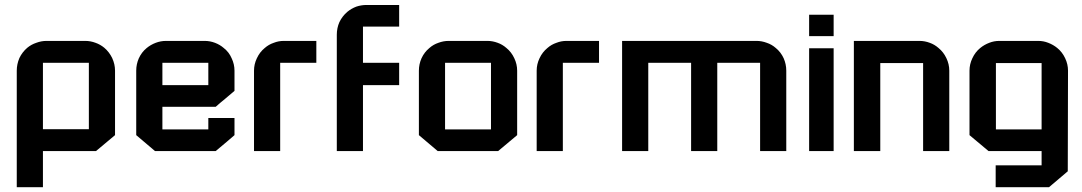

<svg xmlns="http://www.w3.org/2000/svg" viewBox="-20 -620 4441 788"><path d="M408.2 -423.8Q428.7 -406.2 440.4 -381.8Q452.1 -356.4 452.1 -330.1Q452.1 -241.2 452.1 -65.4Q425.8 -43.9 374 0Q301.8 0 156.2 0Q156.2 48.8 156.2 148.4Q120.1 148.4 48.8 148.4Q48.8 -11.7 48.8 -330.1Q48.8 -356.4 59.6 -381.8Q71.3 -406.2 91.8 -423.8Q108.4 -437.5 128.9 -444.3Q149.4 -452.1 170.9 -452.1Q223.6 -452.1 330.1 -452.1Q351.6 -452.1 372.1 -444.3Q391.6 -437.5 408.2 -423.8ZM156.2 -362.3Q156.2 -271.5 156.2 -89.8Q218.8 -89.8 344.7 -89.8Q344.7 -180.7 344.7 -362.3Q296.9 -362.3 250 -362.3Q203.1 -362.3 156.2 -362.3Z M865.2 -181.6Q792 -181.6 646.5 -181.6Q646.5 -151.4 646.5 -88.9Q709 -88.9 835 -88.9Q835 -104.5 835 -135.7Q871.1 -135.7 942.4 -135.7Q942.4 -112.3 942.4 -65.4Q917 -43 865.2 0Q782.2 0 616.2 0Q590.8 -21.5 539.1 -65.4Q539.1 -153.3 539.1 -330.1Q539.1 -356.4 549.8 -380.9Q561.5 -406.2 582 -422.9Q598.6 -436.5 619.1 -444.3Q639.6 -452.1 661.1 -452.1Q713.9 -452.1 820.3 -452.1Q841.8 -452.1 862.3 -444.3Q882.8 -436.5 898.4 -422.9Q919.9 -406.2 930.7 -380.9Q942.4 -356.4 942.4 -330.1Q942.4 -301.8 942.4 -247.1Q922.9 -230.5 903.3 -213.9Q883.8 -198.2 865.2 -181.6ZM646.5 -362.3Q646.5 -331.1 646.5 -270.5Q709 -270.5 835 -270.5Q835 -300.8 835 -362.3Q788.1 -362.3 741.2 -362.3Q693.4 -362.3 646.5 -362.3Z M1130.9 -362.3Q1130.9 -362.3 1129.9 -362.3Q1129.9 -241.2 1129.9 0Q1094.7 0 1022.5 0Q1022.5 -110.4 1022.5 -330.1Q1022.5 -356.4 1034.2 -380.9Q1045.9 -406.2 1066.4 -422.9Q1083 -437.5 1103.5 -444.3Q1123 -452.1 1144.5 -452.1Q1189.5 -452.1 1278.3 -452.1Q1278.3 -421.9 1278.3 -362.3Q1242.2 -362.3 1205.1 -362.3Q1168 -362.3 1130.9 -362.3Z M1618.2 -509.8Q1618.2 -509.8 1618.2 -510.7Q1568.4 -510.7 1469.7 -510.7Q1469.7 -460.9 1469.7 -362.3Q1518.6 -362.3 1618.2 -362.3Q1618.2 -332 1618.2 -270.5Q1568.4 -270.5 1469.7 -270.5Q1469.7 -180.7 1469.7 0Q1433.6 0 1362.3 0Q1362.3 -159.2 1362.3 -477.5Q1362.3 -504.9 1373 -529.3Q1384.8 -553.7 1405.3 -571.3Q1421.9 -585 1442.4 -592.8Q1462.9 -599.6 1484.4 -599.6Q1528.3 -599.6 1618.2 -599.6Q1618.2 -577.1 1618.2 -554.7Q1618.2 -532.2 1618.2 -509.8Z M2058.6 -422.9Q2079.1 -406.2 2090.8 -380.9Q2102.5 -356.4 2102.5 -330.1Q2102.5 -241.2 2102.5 -65.4Q2076.2 -43 2024.4 0Q1942.4 0 1776.4 0Q1751 -21.5 1699.2 -65.4Q1699.2 -153.3 1699.2 -330.1Q1699.2 -356.4 1710 -380.9Q1721.7 -406.2 1742.2 -422.9Q1758.8 -437.5 1779.3 -444.3Q1799.8 -452.1 1821.3 -452.1Q1874 -452.1 1980.5 -452.1Q2002 -452.1 2022.5 -444.3Q2042 -437.5 2058.6 -422.9ZM1995.1 -88.9Q1995.1 -180.7 1995.1 -362.3Q1931.6 -362.3 1806.6 -362.3Q1806.6 -271.5 1806.6 -88.9Q1853.5 -88.9 1900.4 -88.9Q1947.3 -88.9 1995.1 -88.9Z M2291 -362.3Q2291 -362.3 2290 -362.3Q2290 -241.2 2290 0Q2254.9 0 2182.6 0Q2182.6 -110.4 2182.6 -330.1Q2182.6 -356.4 2194.3 -380.9Q2206.1 -406.2 2226.6 -422.9Q2243.2 -437.5 2263.7 -444.3Q2283.2 -452.1 2304.7 -452.1Q2349.6 -452.1 2438.5 -452.1Q2438.5 -421.9 2438.5 -362.3Q2402.3 -362.3 2365.2 -362.3Q2328.1 -362.3 2291 -362.3Z M3164.1 -422.9Q3184.6 -406.2 3196.3 -380.9Q3207 -356.4 3207 -330.1Q3207 -219.7 3207 0Q3170.9 0 3099.6 0Q3099.6 -121.1 3099.6 -362.3Q3041 -362.3 2923.8 -362.3Q2923.8 -241.2 2923.8 0Q2887.7 0 2816.4 0Q2816.4 -121.1 2816.4 -362.3Q2757.8 -362.3 2640.6 -362.3Q2640.6 -241.2 2640.6 0Q2604.5 0 2533.2 0Q2533.2 -150.4 2533.2 -452.1Q2716.8 -452.1 3085 -452.1Q3106.4 -452.1 3127 -444.3Q3147.5 -437.5 3164.1 -422.9Z M3300.8 -421.9Q3334 -421.9 3401.4 -421.9Q3401.4 -281.2 3401.4 0Q3367.2 0 3300.8 0Q3300.8 -140.6 3300.8 -421.9ZM3300.8 -559.6Q3334 -559.6 3401.4 -559.6Q3401.4 -530.3 3401.4 -471.7Q3367.2 -471.7 3300.8 -471.7Q3300.8 -501 3300.8 -559.6Z M3592.8 -361.3Q3592.8 -361.3 3592.8 -361.3Q3592.8 -241.2 3592.8 0Q3556.6 0 3484.4 0Q3484.4 -150.4 3484.4 -452.1Q3574.2 -452.1 3753.9 -452.1Q3775.4 -452.1 3795.9 -444.3Q3815.4 -437.5 3832 -422.9Q3852.5 -406.2 3864.3 -380.9Q3876 -356.4 3876 -330.1Q3876 -219.7 3876 0Q3839.8 0 3768.6 0Q3768.6 -120.1 3768.6 -361.3Q3724.6 -361.3 3680.7 -361.3Q3636.7 -361.3 3592.8 -361.3Z M4363.3 -330.1Q4363.3 -192.4 4362.3 83Q4336.9 104.5 4285.2 148.4Q4211.9 148.4 4066.4 148.4Q4066.4 118.2 4066.4 58.6Q4129.9 58.6 4254.9 58.6Q4254.9 39.1 4254.9 0Q4182.6 0 4037.1 0Q4010.7 -21.5 3959 -65.4Q3959 -153.3 3959 -330.1Q3959 -356.4 3970.7 -380.9Q3982.4 -406.2 4002.9 -422.9Q4019.5 -436.5 4040 -444.3Q4059.6 -452.1 4081.1 -452.1Q4134.8 -452.1 4241.2 -452.1Q4262.7 -452.1 4282.2 -444.3Q4302.7 -436.5 4319.3 -422.9Q4339.8 -406.2 4351.6 -380.9Q4363.3 -356.4 4363.3 -330.1ZM4067.4 -88.9Q4129.9 -88.9 4254.9 -88.9Q4254.9 -179.7 4254.9 -361.3Q4192.4 -361.3 4067.4 -361.3Q4067.4 -293.9 4067.4 -225.6Q4067.4 -157.2 4067.4 -88.9Z"/></svg>

Font: Bestnet font
Style: Regular
Weight: 400
Version: Version 1.0